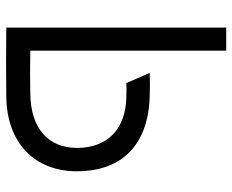

<svg xmlns="http://www.w3.org/2000/svg" viewBox="-87 -686 774 640"><g transform="rotate(90 300.0 -366.0)"><path d="M149 -80V-733H72V0C172 1 203 1 303 0C456 -2 551 -94 551 -236C551 -368 480 -472 303 -478C274 -479 251 -479 223 -478L257 -400C275 -401 280 -401 308 -400C408 -397 473 -339 473 -236C473 -138 406 -82 294 -80C233 -79 210 -79 149 -80Z"/></g></svg>

Font: Kreadon Medium
Style: Regular
Weight: 500
Designer: kohakuno
Foundry: StudioGnu
Version: Version 1.000;Glyphs 3.1.2 (3151)